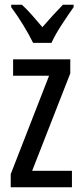

<svg xmlns="http://www.w3.org/2000/svg" viewBox="-20 -786 343 806"><path d="M282 0H25V-55L186 -468H35V-537H275V-478L115 -69H282ZM119 -606Q103 -639 78 -680Q53 -721 27 -756V-766H72Q91 -749 113.5 -723.5Q136 -698 158 -672Q184 -702 201.5 -721Q219 -740 244 -766H289V-756Q267 -725 239.5 -683Q212 -641 196 -606Z"/></svg>

Font: Noto Sans Oriya ExtCond
Style: Regular
Weight: 400
Width: 2
Designer: Amélie Bonet and Sol Matas
Foundry: Google LLC
Version: Version 2.006; ttfautohint (v1.8.4.7-5d5b)